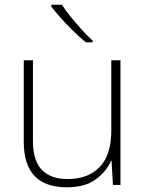

<svg xmlns="http://www.w3.org/2000/svg" viewBox="-20 -837 622 816"><path d="M492 -581V-51H460L454 -154H452Q433 -109 387.5 -75Q342 -41 264 -41Q81 -41 81 -234V-581H120V-238Q120 -154 158 -115Q196 -76 267 -76Q354 -76 403.5 -127Q453 -178 453 -283V-581ZM243 -817Q257 -795 279.5 -767Q302 -739 327 -711.5Q352 -684 374 -664V-657H345Q319 -678 291 -705.5Q263 -733 238.5 -760.5Q214 -788 198 -809V-817Z"/></svg>

Font: Noto Sans Tamil UI ExtraLight
Style: Regular
Weight: 200
Designer: Jelle Bosma - Monotype Design Team
Foundry: Monotype Imaging Inc.
Version: Version 2.004; ttfautohint (v1.8.4.7-5d5b)